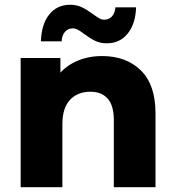

<svg xmlns="http://www.w3.org/2000/svg" viewBox="-20 -783 734 803"><path d="M66.4 -540.3H232.6V-388.3L200.7 -433.4Q229.9 -489.6 283.9 -519.1Q338 -548.6 406.9 -548.6Q507.9 -548.6 569.2 -488.4Q630.4 -428.3 630.4 -308.9V0H456V-281.4Q456 -341.1 430.5 -370.3Q405 -399.4 358.3 -399.4Q304.8 -399.4 272.8 -365.4Q240.9 -331.3 240.9 -263.7V0H66.4ZM332.4 -640.7Q315.9 -653.1 305.4 -658.8Q294.9 -664.4 284.9 -664.4Q264.6 -664.4 251.9 -650.1Q239.2 -635.8 237.7 -610.1H151.1Q153.1 -680.8 185.6 -721.9Q218.1 -763.1 273.6 -763.1Q300.8 -763.1 322.4 -752.7Q344.1 -742.2 368.2 -724.3Q385.2 -712 395.3 -706.3Q405.3 -700.6 415.3 -700.6Q435.7 -700.6 448.3 -714.4Q461 -728.2 462.6 -752.3H549.1Q547.1 -684.2 514.4 -643.1Q481.7 -601.9 426.7 -601.9Q399.4 -601.9 378.2 -612.1Q357 -622.3 332.4 -640.7Z"/></svg>

Font: iiserrat Thin
Style: Regular
Weight: 100
Designer: Akira Ohta
Foundry: Akira Ohta
Version: Version 1.200;Glyphs 3.3.1 (3343)